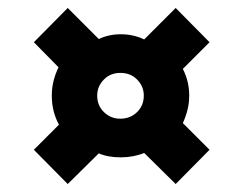

<svg xmlns="http://www.w3.org/2000/svg" viewBox="-20 -551 611 482"><path d="M65 -445 150 -531 228 -453Q253 -465 283 -465Q315 -465 342 -452L421 -531L506 -445L439 -378Q455 -347 455 -311Q455 -292 450.5 -274.5Q446 -257 439 -242L506 -175L421 -89L342 -167Q315 -156 283 -156Q251 -156 228 -166L150 -89L65 -175L128 -238Q110 -271 110 -311Q110 -330 114.5 -348Q119 -366 127 -382ZM282 -253Q307 -253 324 -269.5Q341 -286 341 -311Q341 -334 324.5 -351Q308 -368 282 -368Q257 -368 240.5 -351Q224 -334 224 -311Q224 -286 241 -269.5Q258 -253 282 -253Z"/></svg>

Font: Georama ExtraExtended
Style: Bold
Weight: 700
Width: 8
Designer: Jean-Baptiste Levee
Foundry: Production Type
Version: Version 1.000